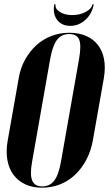

<svg xmlns="http://www.w3.org/2000/svg" viewBox="-20 -861 516 891"><path d="M67 -499Q75 -546 96.5 -584.5Q118 -623 148.5 -651Q179 -679 218.5 -694Q258 -709 302 -709Q346 -709 380 -694Q414 -679 435 -651.5Q456 -624 463 -585.5Q470 -547 462 -499L411 -210Q402 -160 380.5 -119.5Q359 -79 328.5 -50Q298 -21 259 -5.5Q220 10 175 10Q130 10 96.5 -6Q63 -22 42 -50.5Q21 -79 14 -120Q7 -161 16 -210ZM129 -111Q118 -50 129.5 -23Q141 4 176 4Q211 4 231.5 -22.5Q252 -49 263 -111L347 -588Q358 -651 347.5 -677Q337 -703 301 -703Q265 -703 244.5 -676Q224 -649 213 -588ZM409 -841H415Q407 -797 376.5 -769Q346 -741 306 -741Q266 -741 245 -769Q224 -797 232 -841H238Q234 -821 257 -806Q280 -791 315 -791Q350 -791 377.5 -805.5Q405 -820 409 -841Z"/></svg>

Font: Moniqa Black Ita Display
Style: Italic
Weight: 900
Italic angle: -10°
Designer: Rajesh Rajput
Foundry: Rajesh Rajput
Version: Version 1.000